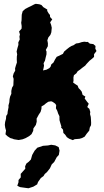

<svg xmlns="http://www.w3.org/2000/svg" viewBox="-20 -729 554 1026"><path d="M79.6 19.2 54.2 15.2 48 12.4 35 8.8 19.8 -1.2 9.2 -11.4 12.2 -31.4 8 -46.4 5.8 -61.8 7.4 -77.2 12 -93.8 13.2 -109.6 19.8 -119.6 21.2 -133.4 25.6 -155.6 25.2 -165.4 29.8 -182.4 31 -199 33.8 -212.2 40.6 -228 40.4 -243 44.2 -260.2 51.4 -272.8 51.8 -285 52.8 -307.4 48.6 -321 53 -336.8 61.2 -351.4 60.6 -363.8 65.2 -379.8 70.4 -395 69.6 -411.8 70 -427.4 71.8 -438.2 68.8 -453.8 73.4 -472.8 78.4 -489.4 77.8 -502.4 85.6 -518.4 83.8 -533.4 86.6 -544.8 82 -560.8 95.4 -576.2 95.8 -589.6 93.2 -607.4 95.2 -620.8 96.2 -650.4 101.2 -669 114.6 -681 130 -689.2 146.8 -697.2 163.6 -706 171 -708.6 190 -706.2 201.4 -702.4 211.6 -690.8 219.6 -686 232.6 -678 232.2 -670.8 240 -657.4 247 -649 247.6 -638.2 259.2 -625.4 248 -609.8 253.4 -595.2 256.6 -580.6 254.2 -556 249.2 -542.4 238.4 -529 233 -513.6 236 -497.6 235.6 -482 224.8 -462 228.6 -453.6 228.4 -438.6 224 -421.4 220.4 -405.2 213 -390.8 215.2 -378.2 212.8 -365.2 209.8 -352.6 228.2 -356.6 243.4 -364.8 250 -372 254.2 -385 265.6 -394.6 274.2 -411.4 283 -425.4 296.2 -431.2 316.2 -441.2 322.8 -453.6 337.8 -466.4 350.6 -476.4 362 -483.2 373.4 -487.6 386.2 -496.6 401.2 -498.8 417 -504 430.4 -506.2 443 -504.6 449 -505.2 460 -495.8 478.6 -493.4 490.4 -483.4 489.4 -468.8 495.6 -456.4 482.6 -439.4V-424.8L471.8 -415L458.2 -404.2L442.2 -387L435.2 -378.2L419 -366.2L408.6 -357.6L394.8 -348L388.2 -337.4L375 -327.2L372.4 -314.6L372.8 -297.8L370.8 -287.8L384.4 -278.2L394.8 -271.6L399.8 -258.4L408.4 -249.8L416.4 -239.8L421.6 -221.8L436.2 -213L432.4 -202.8L445.2 -185.4L454.2 -174.8L446.4 -157L457.6 -147.2L462.4 -130.4L461 -119.8L465 -104.4L466.2 -88.2L467 -72.2L466.4 -60L459.8 -47.6L456.8 -31L443 -14.2L432.4 1.2L418.6 8.6L405 12.6L378.8 14.8L369.2 19.8L349.4 12.2L337.2 4L328 -9.6L318.6 -18.6L316.8 -36L306 -48.6L308.2 -52.4L302.2 -71.8L298 -86.8L297.6 -108L291 -121.4L285.8 -137.2L278.8 -150.4L280.2 -167.6L274.4 -175.6L261.6 -184.6L253.4 -187.8L238 -185.2L225.4 -176.6L215 -167.8L202 -160.4L201.4 -147L196.8 -131L187.2 -116.6L175.6 -95.2L176.2 -78.6L171.6 -61.4L165.4 -52.6L158.4 -42.6L157.4 -30L148.6 -12.2L135.2 -1.2L116.6 9.2L100.6 15.4ZM132.2 277 118 275.2 86.8 270.8 72.4 263.6 78.8 245 79 232.8 91 218.8 90.6 200.2 115.2 172.6 114.2 159.8 121 145 134 135 145.2 123.2 152 99 165 76.2 179.2 60.4 209.6 50.2 236.4 48.2 253.6 44.6 275.4 48 293.6 57.2 298.2 76 294.4 98.8 283.2 111 269.8 136.2 256.4 149.6 247 170.2 231.8 189.6 219 201 212.6 211.8 198.2 222.4 183.2 243.6 178.6 256.2 158.4 268.4Z"/></svg>

Font: Winky Rough
Style: Italic
Weight: 400
Italic angle: -8.97852°
Designer: Simon Atzbach
Foundry: typofactur
Version: Version 1.206